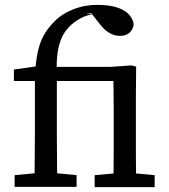

<svg xmlns="http://www.w3.org/2000/svg" viewBox="-20 -766 694 787"><path d="M40 0V-48L146 -58H190L294 -48V0ZM121 0Q122 -36 122 -72Q122 -108 122.5 -144Q123 -180 123 -215V-434H37V-481L150 -497L125 -481Q129 -534 139 -570Q149 -606 165.5 -631.5Q182 -657 203 -678Q220 -696 246.5 -711.5Q273 -727 306.5 -736.5Q340 -746 378 -746Q444 -746 482.5 -726Q521 -706 528 -667Q526 -646 511.5 -632.5Q497 -619 472 -619Q449 -619 430 -630Q411 -641 395 -660L354 -712H368H331L358 -708Q325 -701 298 -684Q271 -667 252 -643Q237 -624 227.5 -597.5Q218 -571 214.5 -537Q211 -503 213 -458V-215Q213 -180 213.5 -144Q214 -108 214 -72Q214 -36 215 0ZM368 1V-48L479 -58H506L614 -48V1ZM445 1Q445 -30 445.5 -67Q446 -104 446 -142.5Q446 -181 446 -214V-268Q446 -300 446 -328Q446 -356 445.5 -382Q445 -408 445 -434H172V-492H435L519 -498L538 -493L537 -371V-214Q537 -181 537 -142.5Q537 -104 537.5 -67Q538 -30 538 1Z"/></svg>

Font: Source Serif 4
Style: Regular
Weight: 400
Designer: Frank Grießhammer
Foundry: Adobe Systems Incorporated
Version: Version 4.004;hotconv 1.0.116;makeotfexe 2.5.65601